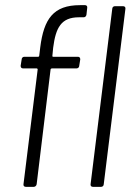

<svg xmlns="http://www.w3.org/2000/svg" viewBox="-20 -724 513 744"><path d="M136 -541 132 -508C132 -506 130 -504 128 -504H74C69 -504 64 -500 64 -494L60 -469C60 -463 63 -459 69 -459H122C124 -459 126 -457 126 -455L71 -10C70 -4 74 0 80 0H111C116 0 121 -4 122 -10L176 -455C176 -457 179 -459 181 -459H277C282 -459 287 -463 287 -469L291 -494C291 -500 288 -504 282 -504H186C184 -504 182 -506 183 -508L186 -539C196 -617 217 -657 286 -657H304C310 -657 314 -661 315 -667L318 -694C319 -700 315 -704 310 -704H290C187 -704 150 -651 136 -541ZM415 -690 331 -10C330 -4 334 0 340 0H372C377 0 382 -4 382 -10L466 -690C467 -696 463 -700 457 -700H425C420 -700 415 -696 415 -690Z"/></svg>

Font: Barlow Semi Condensed Light
Style: Italic
Weight: 300
Width: 4
Italic angle: -7°
Designer: Jeremy Tribby
Foundry: Tribby Type
Version: Version 1.422;hotconv 1.0.109;makeotfexe 2.5.65596